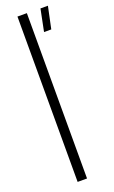

<svg xmlns="http://www.w3.org/2000/svg" viewBox="-156 -836 517 873"><g transform="rotate(-20 102.0 -400.0)"><path d="M57.5 0V-800H103V0ZM147 -692.5 168.5 -799H204.5L182 -692.5Z"/></g></svg>

Font: Big Shoulders Stencil Display Thin Light
Style: Regular
Weight: 300
Version: Version 2.001